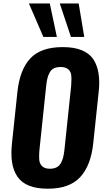

<svg xmlns="http://www.w3.org/2000/svg" viewBox="-20 -1096 612 1126"><path d="M234.4 -879.4 149.4 -1075.7H272L313.5 -879.4ZM396 -879.4 330.6 -1075.7H441.4L474.1 -879.4ZM272.5 -106.4Q295.9 -106.4 312.3 -115Q328.6 -123.5 337.6 -140.4Q346.7 -157.2 350.8 -174.8Q355 -192.4 357.9 -217.8L397.5 -594.2Q398.9 -614.3 398.9 -631.8Q398.4 -640.6 398.4 -648.9Q397.5 -673.3 381.8 -688.2Q366.2 -703.1 335.4 -703.1Q312 -703.1 295.9 -695.1Q279.8 -687 271 -670.4Q262.2 -653.8 258.1 -636.7Q253.9 -619.6 251 -594.2L211.4 -217.8Q209.5 -195.8 209.5 -176.8Q209.5 -168.9 210 -162.1Q210.9 -137.7 226.3 -122.1Q241.7 -106.4 272.5 -106.4ZM260.3 10.7Q194.8 10.7 150.4 -7.1Q106 -24.9 82 -60.3Q58.1 -95.7 50.8 -143.6Q46.9 -168.5 46.9 -197.8Q46.9 -225.1 50.3 -256.3L82 -555.7Q95.7 -687 157.7 -753.4Q219.7 -819.8 347.7 -819.8Q413.1 -819.8 457.5 -802.2Q502 -784.7 526.4 -750Q549.8 -714.8 557.6 -667Q561.5 -642.1 562 -612.8Q562 -585.9 558.6 -555.7L526.9 -256.3Q513.2 -125.5 450.4 -57.4Q387.7 10.7 260.3 10.7Z"/></svg>

Font: Oswald
Style: Demi-Bold
Weight: 600
Designer: Vernon Adams
Foundry: Vernon Adams
Version: 3.0; ttfautohint (v0.94.23-7a4d-dirty) -l 8 -r 50 -G 200 -x 